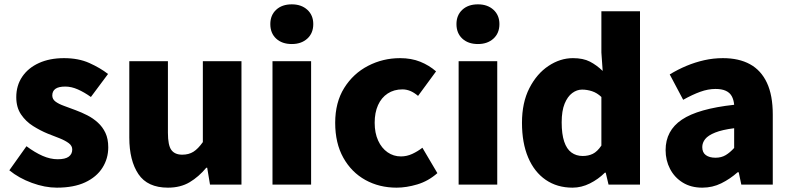

<svg xmlns="http://www.w3.org/2000/svg" viewBox="-20 -851 3647 885"><path d="M242 14Q187 14 127 -8Q67 -30 23 -66L102 -177Q141 -148 176.5 -132.5Q212 -117 246 -117Q281 -117 297 -129Q313 -141 313 -162Q313 -179 297 -191Q281 -203 255 -213.5Q229 -224 200 -235Q166 -249 132.5 -270Q99 -291 77 -323.5Q55 -356 55 -403Q55 -457 82.5 -497.5Q110 -538 159.5 -560.5Q209 -583 275 -583Q342 -583 392 -560.5Q442 -538 478 -510L399 -404Q368 -426 338.5 -439Q309 -452 281 -452Q250 -452 235.5 -441.5Q221 -431 221 -411Q221 -394 235.5 -383Q250 -372 275 -363Q300 -354 329 -343Q356 -333 382.5 -319.5Q409 -306 431 -286Q453 -266 466 -238.5Q479 -211 479 -172Q479 -120 452 -77.5Q425 -35 372.5 -10.5Q320 14 242 14Z M754 14Q660 14 618 -48.5Q576 -111 576 -217V-569H754V-239Q754 -181 770 -159.5Q786 -138 820 -138Q850 -138 871.5 -151.5Q893 -165 915 -196V-569H1093V0H948L935 -78H931Q896 -36 854 -11Q812 14 754 14Z M1236 0V-569H1414V0ZM1325 -648Q1280 -648 1253 -673Q1226 -698 1226 -740Q1226 -781 1253 -806Q1280 -831 1325 -831Q1369 -831 1396.5 -806Q1424 -781 1424 -740Q1424 -698 1396.5 -673Q1369 -648 1325 -648Z M1808 14Q1728 14 1664 -21.5Q1600 -57 1562.5 -124Q1525 -191 1525 -285Q1525 -379 1566.5 -445.5Q1608 -512 1676.5 -547.5Q1745 -583 1824 -583Q1876 -583 1917 -566.5Q1958 -550 1990 -522L1907 -409Q1888 -425 1870.5 -432Q1853 -439 1835 -439Q1796 -439 1767 -420Q1738 -401 1722.5 -366.5Q1707 -332 1707 -285Q1707 -238 1723 -203Q1739 -168 1766.5 -149Q1794 -130 1828 -130Q1855 -130 1880 -141.5Q1905 -153 1927 -170L1996 -53Q1954 -16 1903.5 -1Q1853 14 1808 14Z M2094 0V-569H2272V0ZM2183 -648Q2138 -648 2111 -673Q2084 -698 2084 -740Q2084 -781 2111 -806Q2138 -831 2183 -831Q2227 -831 2254.5 -806Q2282 -781 2282 -740Q2282 -698 2254.5 -673Q2227 -648 2183 -648Z M2619 14Q2548 14 2495.5 -22Q2443 -58 2414.5 -125Q2386 -192 2386 -285Q2386 -378 2420 -444.5Q2454 -511 2508 -547Q2562 -583 2621 -583Q2668 -583 2699 -567Q2730 -551 2758 -524L2752 -609V-799H2930V0H2785L2772 -55H2768Q2738 -25 2699 -5.5Q2660 14 2619 14ZM2666 -132Q2692 -132 2712.5 -142Q2733 -152 2752 -180V-404Q2732 -423 2709 -430.5Q2686 -438 2663 -438Q2639 -438 2617.5 -422Q2596 -406 2582.5 -373Q2569 -340 2569 -287Q2569 -233 2580.5 -198.5Q2592 -164 2614 -148Q2636 -132 2666 -132Z M3217 14Q3165 14 3127 -9.5Q3089 -33 3068.5 -72.5Q3048 -112 3048 -159Q3048 -249 3123 -299.5Q3198 -350 3364 -368Q3362 -391 3353 -407.5Q3344 -424 3325.5 -432.5Q3307 -441 3278 -441Q3244 -441 3208 -428Q3172 -415 3129 -391L3067 -508Q3105 -531 3144.5 -547.5Q3184 -564 3226 -573.5Q3268 -583 3312 -583Q3386 -583 3437 -555Q3488 -527 3515 -469.5Q3542 -412 3542 -323V0H3397L3385 -57H3380Q3345 -26 3304.5 -6Q3264 14 3217 14ZM3278 -124Q3305 -124 3325 -136Q3345 -148 3364 -169V-260Q3309 -253 3276.5 -240Q3244 -227 3230.5 -210Q3217 -193 3217 -173Q3217 -148 3233.5 -136Q3250 -124 3278 -124Z"/></svg>

Font: Noto Sans HK Thin Black
Style: Regular
Weight: 900
Version: Version 2.004-H2;hotconv 1.0.118;makeotfexe 2.5.65603